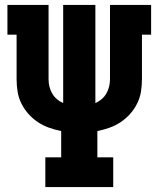

<svg xmlns="http://www.w3.org/2000/svg" viewBox="-20 -755 640 775"><path d="M163 0V-120H227V-226Q202 -231 178 -239.5Q154 -248 133 -262Q112 -276 95 -295Q78 -314 66.5 -337Q55 -360 51 -385Q47 -410 47 -436V-615H10V-735H176V-436Q176 -420 179.5 -405.5Q183 -391 190.5 -378Q198 -365 209.5 -355Q221 -345 235 -339V-735H365V-339Q379 -345 390.5 -355Q402 -365 409.5 -378Q417 -391 420.5 -405.5Q424 -420 424 -436V-735H590V-615H553V-436Q553 -410 549 -385Q545 -360 533.5 -337Q522 -314 505 -295Q488 -276 467 -262Q446 -248 422 -239.5Q398 -231 373 -226V-120H437V0Z"/></svg>

Font: Iosevka Slab Heavy Extended
Style: Regular
Weight: 900
Width: 7
Monospace: yes
Designer: Belleve Invis
Foundry: Belleve Invis
Version: Version 11.1.0; ttfautohint (v1.8.3)